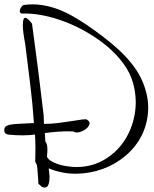

<svg xmlns="http://www.w3.org/2000/svg" viewBox="-73 -854 705 877"><path d="M-50.8 -247.1Q-55.7 -260.7 -51.8 -270Q-47.9 -279.3 -28.3 -284.2Q-14.6 -287.1 15.1 -288.6Q44.9 -290 82 -292Q76.2 -377.9 64.5 -473.6Q52.7 -569.3 42 -654.3Q32.2 -704.1 31.2 -735.4Q31.2 -748 32.7 -758.3Q34.2 -768.6 38.6 -771.5Q43 -774.4 51.3 -769Q59.6 -763.7 73.2 -746.1Q75.2 -730.5 79.6 -697.8Q84 -665 89.4 -624Q94.7 -583 100.6 -538.1Q106.4 -493.2 111.3 -452.1Q116.2 -411.1 120.1 -378.9Q124 -346.7 126 -331.1Q126 -330.1 126.5 -324.2Q127 -318.4 127 -311Q127 -303.7 127.4 -296.9Q127.9 -290 127.9 -288.1Q162.1 -288.1 195.8 -292.5Q229.5 -296.9 256.8 -301.3Q284.2 -305.7 302.2 -308.1Q320.3 -310.5 324.2 -307.6Q339.8 -297.9 335.4 -285.6Q331.1 -273.4 317.9 -263.7Q304.7 -253.9 288.1 -250Q271.5 -246.1 261.7 -253.9Q219.7 -254.9 189.5 -252.4Q159.2 -250 131.8 -246.1Q132.8 -232.4 133.3 -222.7Q133.8 -212.9 133.8 -208Q139.6 -202.1 141.6 -191.4Q143.6 -180.7 143.6 -169.9Q143.6 -159.2 142.6 -149.9Q141.6 -140.6 141.6 -137.7Q147.5 -126 161.6 -117.7Q175.8 -109.4 192.4 -104Q209 -98.6 226.6 -95.7Q244.1 -92.8 256.8 -91.8Q333 -86.9 393.6 -119.1Q454.1 -151.4 492.2 -207Q530.3 -262.7 542.5 -333.5Q554.7 -404.3 534.2 -476.6Q521.5 -521.5 491.2 -563Q460.9 -604.5 418.9 -640.1Q377 -675.8 326.7 -705.1Q276.4 -734.4 224.1 -754.4Q171.9 -774.4 121.1 -784.2Q70.3 -793.9 26.4 -792Q18.6 -794.9 17.6 -800.3Q16.6 -805.7 19 -812Q21.5 -818.4 25.9 -823.7Q30.3 -829.1 34.2 -831.1Q75.2 -836.9 113.8 -831.5Q152.3 -826.2 188.5 -813Q224.6 -799.8 258.8 -780.3Q293 -760.7 326.2 -738.3Q360.4 -714.8 398.4 -686Q436.5 -657.2 471.7 -624.5Q506.8 -591.8 535.2 -554.7Q563.5 -517.6 580.1 -476.6Q607.4 -409.2 603.5 -346.7Q599.6 -284.2 572.8 -232.4Q545.9 -180.7 500 -142.1Q454.1 -103.5 397 -82.5Q339.8 -61.5 275.9 -60.5Q211.9 -59.6 149.4 -85Q149.4 -81.1 151.9 -64.9Q154.3 -48.8 152.8 -31.7Q151.4 -14.6 144.5 -3.9Q137.7 6.8 119.1 0Q117.2 -2 110.8 -7.3Q104.5 -12.7 102.5 -14.6Q102.5 -19.5 101.6 -31.7Q100.6 -43.9 99.6 -57.6Q98.6 -71.3 97.7 -83Q96.7 -94.7 95.7 -99.6L87.9 -115.2Q88.9 -146.5 88.9 -177.2Q88.9 -208 86.9 -239.3Q61.5 -236.3 32.2 -235.8Q2.9 -235.4 -36.1 -239.3Q-38.1 -239.3 -43.9 -242.2Q-49.8 -245.1 -50.8 -247.1Z"/></svg>

Font: Give You Glory
Style: Regular
Weight: 400
Designer: Kimberly Geswein
Foundry: Kimberly Geswein
Version: Version 1.002